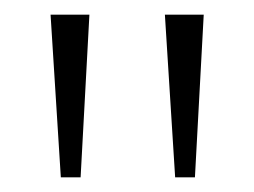

<svg xmlns="http://www.w3.org/2000/svg" viewBox="-20 -734 347 262"><path d="M63 -492H90L102 -714H49ZM219 -492H246L258 -714H205Z"/></svg>

Font: Noto Serif Gurmukhi ExtraLight
Style: Regular
Weight: 200
Designer: Vaibhav Singh and the Monotype Design Team
Foundry: Monotype Imaging Inc.
Version: Version 2.004